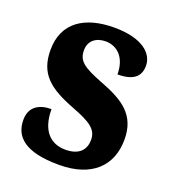

<svg xmlns="http://www.w3.org/2000/svg" viewBox="-108 -631 649 724"><g transform="rotate(20 216.5 -269.0)"><path d="M209 10C341 10 409 -59 409 -164C409 -262 349 -301 255 -337C174 -368 150 -386 150 -429C150 -466 177 -488 216 -488C264 -488 300 -452 300 -386C362 -386 390 -409 390 -453C390 -501 344 -548 229 -548C110 -548 31 -496 31 -387C31 -291 82 -250 187 -210C260 -182 291 -162 291 -120C291 -82 269 -52 212 -52C151 -52 111 -93 111 -178C64 -178 25 -158 25 -104C25 -37 71 10 209 10Z"/></g></svg>

Font: Noto Serif Sinhala Condensed ExtraBold
Style: Regular
Weight: 800
Width: 3
Designer: Jelle Bosma - Monotype Design Team
Foundry: Monotype Imaging Inc.
Version: Version 2.007